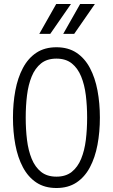

<svg xmlns="http://www.w3.org/2000/svg" viewBox="-20 -935 566 963"><path d="M45 -345Q45 -417 57 -481Q69 -545 95 -594Q121 -643 162.5 -670.5Q204 -698 263 -698Q322 -698 363.5 -670.5Q405 -643 431 -594Q457 -545 469 -481Q481 -417 481 -345Q481 -273 469 -209Q457 -145 431 -96Q405 -47 363.5 -19.5Q322 8 263 8Q204 8 162.5 -19.5Q121 -47 95 -96Q69 -145 57 -209Q45 -273 45 -345ZM109 -345Q109 -286 115.5 -233Q122 -180 139 -138.5Q156 -97 186 -73Q216 -49 263 -49Q310 -49 340 -73Q370 -97 387 -138.5Q404 -180 410.5 -233Q417 -286 417 -345Q417 -404 410.5 -457Q404 -510 387 -551.5Q370 -593 340 -617Q310 -641 263 -641Q216 -641 186 -617Q156 -593 139 -551.5Q122 -510 115.5 -457Q109 -404 109 -345ZM177 -765 262 -915H336L232 -765ZM297 -765 382 -915H456L352 -765Z"/></svg>

Font: Radio Canada Condensed Light
Style: Regular
Weight: 300
Width: 3
Designer: Charles Daoud, Etienne Aubert Bonn, Alexandre Saumier Demers, Jacques Le Bailly
Foundry: Radio-Canada
Version: Version 2.104; ttfautohint (v1.8.4.7-5d5b);gftools[0.9.28.de